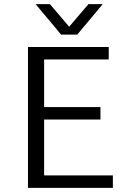

<svg xmlns="http://www.w3.org/2000/svg" viewBox="-20 -907 623 927"><path d="M115 0ZM525 -60V0H115V-680H505V-620H193V-390H465V-330H193V-60ZM476 -887 353 -740H275L152 -887H221L314 -778L407 -887Z"/></svg>

Font: Martel Sans Light
Style: Regular
Weight: 300
Designer: Dan Reynolds and Mathieu Réguer
Foundry: Dan Reynolds and Mathieu Réguer
Version: Version 1.002; ttfautohint (v1.1) -l 5 -r 5 -G 72 -x 0 -D la